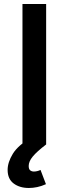

<svg xmlns="http://www.w3.org/2000/svg" viewBox="-20 -720 342 957"><path d="M92 -700H210V0H92ZM138 -36 210 0Q163 36 143 60.5Q123 85 123 107Q123 123 130.5 129Q138 135 149 135Q156 135 165 133Q174 131 182 127L209 198Q187 208 165.5 212.5Q144 217 124 217Q78 217 48 194.5Q18 172 18 127Q18 89 44 46.5Q70 4 138 -36Z"/></svg>

Font: Alexandria
Style: Regular
Weight: 400
Designer: Mohamed Gaber
Foundry: Kief Type Foundry
Version: Version 5.100